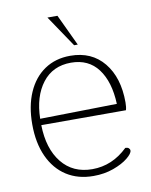

<svg xmlns="http://www.w3.org/2000/svg" viewBox="-81 -760 654 831"><g transform="rotate(-10 246.0 -345.0)"><path d="M40 -256Q40 -336 66 -395.5Q92 -455 140 -487.5Q188 -520 253 -520Q347 -520 400.5 -454.5Q454 -389 454 -280Q454 -259 450 -246H78Q80 -142 129 -81Q178 -20 263 -20Q351 -20 419 -86Q429 -86 434 -81.5Q439 -77 439 -71Q439 -58 415 -38.5Q391 -19 351 -4.5Q311 10 263 10Q195 10 145 -22Q95 -54 67.5 -114Q40 -174 40 -256ZM416 -280Q412 -378 370 -434Q328 -490 251 -490Q171 -490 125.5 -431Q80 -372 78 -274ZM185 -700H229L294 -562H278Z"/></g></svg>

Font: Thasadith
Style: Regular
Weight: 400
Designer: Cadson Demak Co.,Ltd.
Foundry: Cadson Demak Co.,Ltd.
Version: Version 1.000; ttfautohint (v1.6)